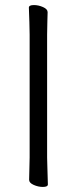

<svg xmlns="http://www.w3.org/2000/svg" viewBox="-20 -727 303 758"><path d="M96 -639 94 -697Q94 -707 114 -707Q132 -707 150 -699Q168 -691 168 -679Q168 -658 167 -643L166 -590V-105L167 -67L169 1Q169 11 149 11Q131 11 113 3Q95 -5 95 -17L97 -105V-590Z"/></svg>

Font: Iansui 0.93
Style: Regular
Weight: 400
Designer: But Ko / Fontworks Inc.
Foundry: zi-hi.com / Fontworks Inc.
Version: Version 0.931